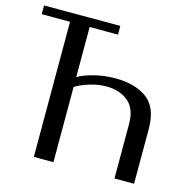

<svg xmlns="http://www.w3.org/2000/svg" viewBox="-100 -755 832 851"><g transform="rotate(15 316.0 -330.0)"><path d="M129 -620H-1V-660H349V-620H219V-390Q244 -406 291.5 -418Q339 -430 389 -430Q479 -430 534 -390Q589 -350 589 -250V0H499V-250Q499 -320 460 -352.5Q421 -385 359 -385Q323 -385 283.5 -373Q244 -361 219 -345V0H129Z"/></g></svg>

Font: El Messiri
Style: Regular
Weight: 400
Designer: Mohamed Gaber
Foundry: Kief Type Foundry
Version: Version 2.006